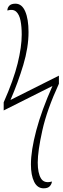

<svg xmlns="http://www.w3.org/2000/svg" viewBox="-27 -780 340 1043"><path d="M210 243Q176 243 158.5 207.5Q141 172 141 113Q141 38 170 -71.5Q199 -181 258 -313L-7 -180V-224Q47 -346 69 -436Q91 -526 91 -592Q91 -635 84.5 -668Q78 -701 61 -716.5Q44 -732 13 -723Q13 -738 23.5 -749Q34 -760 57 -760Q92 -760 110 -718Q128 -676 128 -606Q128 -522 99.5 -427Q71 -332 30 -237L293 -369V-325Q228 -184 203 -71.5Q178 41 178 103Q178 160 195.5 189Q213 218 255 206Q254 220 243.5 231.5Q233 243 210 243Z"/></svg>

Font: Noto Serif ExtraCondensed ExtraLight
Style: Regular
Weight: 200
Width: 2
Designer: Monotype Design Team
Foundry: Monotype Imaging Inc.
Version: Version 2.015